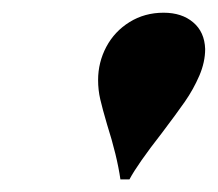

<svg xmlns="http://www.w3.org/2000/svg" viewBox="-20 -750 343 302"><path d="M234.4 -540.5Q196.3 -491.7 183.6 -467.8H169.4Q164.1 -504.9 148.4 -554.2Q141.1 -579.1 137.7 -593.8Q134.3 -608.4 134.3 -624Q134.3 -651.9 147.2 -676.3Q160.2 -700.7 183.8 -715.3Q207.5 -730 237.3 -730Q266.1 -730 283.9 -714.8Q301.8 -699.7 302.7 -672.9Q302.7 -652.3 293.5 -630.9Q284.2 -609.4 270.8 -590.1Q257.3 -570.8 234.4 -540.5Z"/></svg>

Font: TypoPRO Playfair Display
Style: Italic
Weight: 900
Italic angle: -14°
Designer: Claus Eggers Sørensen
Foundry: Claus Eggers Sørensen
Version: Version 1.004;PS 001.004;hotconv 1.0.70;makeotf.lib2.5.58329